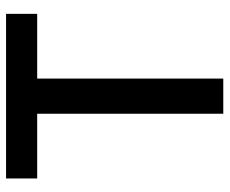

<svg xmlns="http://www.w3.org/2000/svg" viewBox="-80 -658 738 617"><g transform="rotate(-90 288.5 -349.0)"><path d="M345 -598V0H232V-598H24V-698H553V-598Z"/></g></svg>

Font: IBMPlexSans-Medium
Style: Regular
Weight: 500
Designer: Mike Abbink, Paul van der Laan, Pieter van Rosmalen
Foundry: Bold Monday
Version: Version 3.1